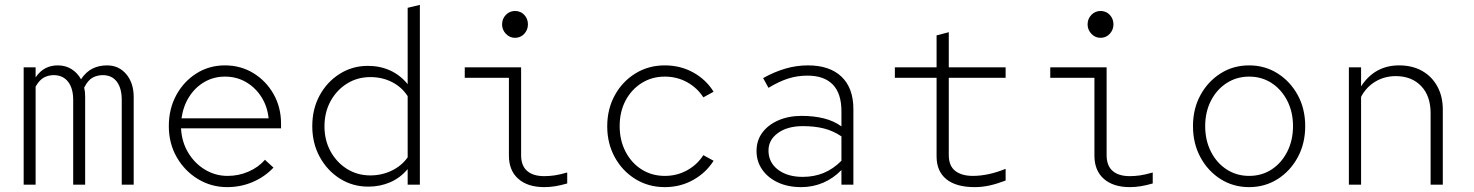

<svg xmlns="http://www.w3.org/2000/svg" viewBox="-20 -757 6040 787"><path d="M77 0V-481H126V-440Q144 -466 166.5 -477.5Q189 -489 217 -489Q249 -489 273.5 -473.5Q298 -458 312 -432Q332 -462 358.5 -475.5Q385 -489 419 -489Q467 -489 497.5 -453Q528 -417 528 -359V0H479V-348Q479 -395 459 -422Q439 -449 401 -449Q379 -449 360 -439Q341 -429 325 -398Q327 -390 328 -381Q329 -372 329 -362V0H280V-348Q280 -395 259 -422Q238 -449 200 -449Q179 -449 160.5 -439.5Q142 -430 126 -402V0Z M911 10Q846 10 791.5 -23Q737 -56 704.5 -112.5Q672 -169 672 -240Q672 -311 702.5 -367Q733 -423 785 -456Q837 -489 902 -489Q967 -489 1019 -457Q1071 -425 1101.5 -371Q1132 -317 1132 -250V-231H722Q725 -175 751.5 -131Q778 -87 820.5 -61.5Q863 -36 913 -36Q958 -36 998.5 -53.5Q1039 -71 1066 -102L1101 -70Q1065 -32 1016 -11Q967 10 911 10ZM724 -272H1081Q1076 -321 1051.5 -359.5Q1027 -398 988.5 -420.5Q950 -443 902 -443Q856 -443 818 -421Q780 -399 755.5 -360.5Q731 -322 724 -272Z M1490 8Q1425 8 1373 -25Q1321 -58 1290.5 -114Q1260 -170 1260 -240Q1260 -310 1290 -365.5Q1320 -421 1372 -454Q1424 -487 1488 -487Q1538 -487 1579.5 -468Q1621 -449 1651 -412V-725L1701 -737V0H1651V-64Q1621 -28 1579.5 -10Q1538 8 1490 8ZM1498 -38Q1545 -38 1585.5 -57.5Q1626 -77 1651 -112V-363Q1627 -400 1587 -420.5Q1547 -441 1498 -441Q1445 -441 1402.5 -414.5Q1360 -388 1335 -342.5Q1310 -297 1310 -239Q1310 -182 1335 -136.5Q1360 -91 1402.5 -64.5Q1445 -38 1498 -38Z M2091 -602Q2069 -602 2053.5 -618.5Q2038 -635 2038 -657Q2038 -680 2053.5 -696Q2069 -712 2091 -712Q2114 -712 2129 -696Q2144 -680 2144 -657Q2144 -635 2129 -618.5Q2114 -602 2091 -602ZM2211 10Q2143 10 2104.5 -24Q2066 -58 2066 -119V-438H1885V-481H2116V-121Q2116 -78 2140.5 -56.5Q2165 -35 2211 -35Q2231 -35 2252.5 -38Q2274 -41 2305 -50V-5Q2277 3 2255 6.5Q2233 10 2211 10Z M2705 10Q2638 10 2584.5 -23Q2531 -56 2500 -112.5Q2469 -169 2469 -239Q2469 -310 2500 -366.5Q2531 -423 2584.5 -456Q2638 -489 2705 -489Q2769 -489 2821.5 -460Q2874 -431 2905 -381L2863 -358Q2838 -397 2796.5 -420Q2755 -443 2705 -443Q2652 -443 2610 -416.5Q2568 -390 2544 -344.5Q2520 -299 2520 -240Q2520 -182 2544 -135.5Q2568 -89 2610 -62.5Q2652 -36 2705 -36Q2755 -36 2796.5 -59Q2838 -82 2863 -121L2905 -98Q2874 -49 2821.5 -19.5Q2769 10 2705 10Z M3264 10Q3210 10 3169 -9Q3128 -28 3104.5 -61.5Q3081 -95 3081 -138Q3081 -181 3104.5 -213Q3128 -245 3170 -263.5Q3212 -282 3266 -282Q3315 -282 3356 -272Q3397 -262 3429 -239V-301Q3429 -374 3393.5 -410.5Q3358 -447 3290 -447Q3248 -447 3210.5 -435Q3173 -423 3130 -397L3108 -437Q3155 -463 3200 -476Q3245 -489 3292 -489Q3381 -489 3429.5 -442.5Q3478 -396 3478 -310V0H3429V-60Q3396 -26 3354 -8Q3312 10 3264 10ZM3130 -140Q3130 -91 3169 -61.5Q3208 -32 3270 -32Q3317 -32 3356 -48Q3395 -64 3429 -98V-198Q3395 -221 3357 -230.5Q3319 -240 3271 -240Q3208 -240 3169 -212Q3130 -184 3130 -140Z M3975 10Q3899 10 3859 -22.5Q3819 -55 3819 -116V-438H3648V-481H3819V-612L3869 -625V-481H4102V-438H3869V-122Q3869 -77 3895.5 -56.5Q3922 -36 3968 -36Q3998 -36 4031.5 -43Q4065 -50 4102 -65V-17Q4068 -4 4037.5 3Q4007 10 3975 10Z M4491 -602Q4469 -602 4453.5 -618.5Q4438 -635 4438 -657Q4438 -680 4453.5 -696Q4469 -712 4491 -712Q4514 -712 4529 -696Q4544 -680 4544 -657Q4544 -635 4529 -618.5Q4514 -602 4491 -602ZM4611 10Q4543 10 4504.5 -24Q4466 -58 4466 -119V-438H4285V-481H4516V-121Q4516 -78 4540.5 -56.5Q4565 -35 4611 -35Q4631 -35 4652.5 -38Q4674 -41 4705 -50V-5Q4677 3 4655 6.5Q4633 10 4611 10Z M5100 10Q5035 10 4983 -23Q4931 -56 4900.5 -112.5Q4870 -169 4870 -240Q4870 -311 4900.5 -367Q4931 -423 4983 -456Q5035 -489 5100 -489Q5165 -489 5217 -456Q5269 -423 5299.5 -367Q5330 -311 5330 -240Q5330 -169 5299.5 -112.5Q5269 -56 5217 -23Q5165 10 5100 10ZM5100 -36Q5152 -36 5192.5 -62.5Q5233 -89 5256.5 -135.5Q5280 -182 5280 -240Q5280 -298 5256.5 -344Q5233 -390 5192.5 -416.5Q5152 -443 5100 -443Q5049 -443 5008 -416.5Q4967 -390 4943.5 -344Q4920 -298 4920 -240Q4920 -182 4943.5 -135.5Q4967 -89 5008 -62.5Q5049 -36 5100 -36Z M5509 0V-481H5559V-403Q5615 -489 5715 -489Q5769 -489 5809 -466.5Q5849 -444 5871.5 -403Q5894 -362 5894 -308V0H5844V-293Q5844 -364 5805 -404.5Q5766 -445 5701 -445Q5655 -445 5617.5 -422.5Q5580 -400 5559 -360V0Z"/></svg>

Font: Red Hat Mono VF Light
Style: Regular
Weight: 300
Monospace: yes
Designer: Pentagram, MCKL
Foundry: Pentagram, MCKL
Version: Version 1.023